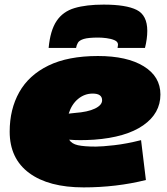

<svg xmlns="http://www.w3.org/2000/svg" viewBox="-20 -803 724 833"><path d="M613 -22Q549 -6 481 2Q413 10 343 10Q191 10 106.5 -52.5Q22 -115 22 -232Q22 -329 63.5 -403Q105 -477 190 -518.5Q275 -560 405 -560Q531 -560 603.5 -515.5Q676 -471 676 -393Q676 -311 601 -259Q526 -207 388 -197Q356 -195 329 -195Q302 -195 280 -197Q291 -179 318 -173Q345 -167 396 -167Q422 -167 475.5 -173Q529 -179 592 -195ZM382 -397Q347 -397 319 -374Q291 -351 278 -310Q285 -311 291.5 -311.5Q298 -312 305 -313Q361 -317 392 -332Q423 -347 423 -368Q423 -397 382 -397ZM430 -783Q527 -783 573 -760Q619 -737 619 -669Q619 -635 609 -595H490Q492 -606 492 -609Q492 -622 477 -628.5Q462 -635 442 -637.5Q422 -640 407 -640Q363 -640 343.5 -634Q324 -628 318 -617.5Q312 -607 310 -595H191Q198 -671 225.5 -712Q253 -753 303.5 -768Q354 -783 430 -783Z"/></svg>

Font: Georama Extended Black
Style: Italic
Weight: 900
Width: 7
Italic angle: -9°
Designer: Jean-Baptiste Levee
Foundry: Production Type
Version: Version 1.000